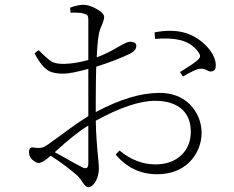

<svg xmlns="http://www.w3.org/2000/svg" viewBox="-20 -766 973 800"><path d="M347 14C371 14 392 -24 392 -64C392 -72 391 -86 389 -107C384 -156 380 -208 379 -263C479 -318 562 -346 627 -346C675 -346 712 -334 739 -310C763 -287 775 -257 775 -218C775 -179 763 -147 738 -122C711 -95 674 -81 627 -81C575 -81 525 -100 478 -139L462 -122C508 -67 566 -40 635 -40C690 -40 735 -57 769 -90C837 -158 837 -267 769 -333C737 -364 695 -379 644 -379C567 -379 478 -352 379 -299V-346C379 -411 380 -459 381 -488C440 -507 486 -525 521 -542C539 -551 548 -562 548 -575C548 -586 539 -592 521 -592C514 -592 499 -586 477 -573C442 -552 411 -537 383 -527C385 -571 388 -605 393 -630C395 -639 399 -650 405 -663C411 -677 414 -688 414 -696C414 -706 403 -717 382 -729C362 -740 344 -746 329 -746C312 -746 293 -742 272 -734L274 -713C299 -714 318 -713 330 -709C345 -705 348 -700 348 -683V-516C315 -507 283 -501 252 -500C227 -499 209 -502 196 -509C185 -515 167 -531 141 -557L124 -544C143 -507 163 -482 184 -470C198 -463 218 -459 243 -459C266 -459 301 -466 348 -479V-328V-282C323 -267 285 -241 234 -203C205 -182 186 -168 177 -162C168 -156 160 -152 154 -151C146 -149 136 -149 123 -151C106 -154 101 -148 101 -131C101 -120 105 -110 114 -101C125 -92 133 -87 140 -87C152 -87 169 -97 191 -117C225 -96 260 -70 297 -39C306 -31 316 -20 325 -5C334 8 341 14 347 14ZM321 -70C305 -78 277 -93 237 -116C224 -123 214 -129 208 -132C266 -185 313 -222 348 -243V-86C348 -65 339 -60 321 -70ZM742 -447C774 -466 796 -476 809 -479C821 -481 832 -479 843 -473C851 -468 858 -467 865 -469C876 -472 880 -482 879 -499C875 -554 809 -616 744 -631C709 -640 669 -640 624 -631L626 -604C667 -607 701 -606 726 -600C760 -593 786 -576 805 -551C816 -536 817 -529 806 -518C795 -507 770 -490 730 -466Z"/></svg>

Font: AllPunType ExtraLight
Style: Regular
Weight: 280
Version: 1.0